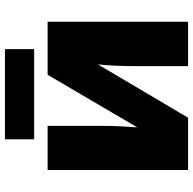

<svg xmlns="http://www.w3.org/2000/svg" viewBox="-22 -738 761 756"><g transform="rotate(-90 358.0 -360.5)"><path d="M542 -721H187V-606H542ZM240 -553H66V0H272L482 -355C477 -312 475 -252 475 -200V0H650V-553H441L234 -200C237 -240 240 -292 240 -338Z"/></g></svg>

Font: Noto Sans UI Black
Style: Regular
Weight: 900
Designer: Monotype Design Team
Foundry: Monotype Imaging Inc.
Version: Version 1.901